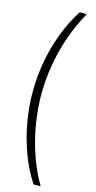

<svg xmlns="http://www.w3.org/2000/svg" viewBox="-150 -839 540 1077"><g transform="rotate(15 120.0 -300.0)"><path d="M169.5 200Q124 131.5 93 48.5Q62 -34.5 46 -123.8Q30 -213 30 -301.5Q30 -386 45.2 -473.2Q60.5 -560.5 91.5 -643.8Q122.5 -727 169.5 -800H210.5Q146 -684.5 113.2 -556Q80.5 -427.5 80.5 -300Q80.5 -215 95.2 -127.2Q110 -39.5 139 44Q168 127.5 210.5 200Z"/></g></svg>

Font: Big Shoulders Text Thin ExtraLight
Style: Regular
Weight: 250
Version: Version 2.002